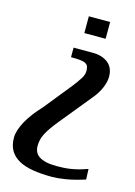

<svg xmlns="http://www.w3.org/2000/svg" viewBox="-114 -559 609 863"><g transform="rotate(15 191.0 -128.0)"><path d="M347.7 -258.8Q347.7 -234.9 335.4 -206.1Q323.2 -177.2 298.3 -147.9L181.6 -4.9Q164.1 16.6 152.1 33.7Q140.1 50.8 132.3 65.7Q124.5 80.6 121.1 94.7Q117.7 108.9 117.7 124Q117.7 138.7 123 150.9Q128.4 163.1 140.9 171.6Q153.3 180.2 173.6 185.1Q193.8 189.9 223.6 189.9Q238.8 189.9 253.9 189.2Q269 188.5 285.9 186Q302.7 183.6 322 178.7Q341.3 173.8 365.7 165L367.7 213.9Q314.9 230.5 278.1 236.3Q241.2 242.2 216.3 242.2Q167 242.2 127.7 235.8Q88.4 229.5 61.3 214.6Q34.2 199.7 19.8 175.5Q5.4 151.4 5.4 115.2Q5.4 98.6 11.7 79.1Q18.1 59.6 29.8 38.3Q41.5 17.1 58.3 -5.1Q75.2 -27.3 95.7 -48.8L200.7 -179.2Q217.8 -201.2 230.2 -220.5Q242.7 -239.7 242.7 -256.8Q242.7 -269 240 -277.3Q237.3 -285.6 228.8 -290.8Q220.2 -295.9 203.9 -297.9Q187.5 -299.8 159.7 -299.8V-344.2H247.6Q293.5 -344.2 320.6 -322.3Q347.7 -300.3 347.7 -258.8ZM189.5 -498H288.6V-419.9H189.5Z"/></g></svg>

Font: Federov2
Style: Regular
Weight: 400
Designer: Olexa M. Volochay | Cyreal.org
Foundry: Olexa M. Volochay | Cyreal.org
Version: Version 1.000